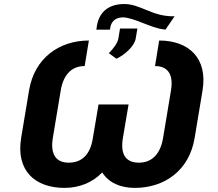

<svg xmlns="http://www.w3.org/2000/svg" viewBox="-20 -910 1069 940"><path d="M826 -830.3C723.4 -830.3 667.3 -890.3 588.8 -890.3C516.3 -890.3 466.6 -855.8 454.5 -783.7L451.7 -764.9H518.5L519.9 -775.2C525.6 -808.9 550.4 -824.9 581.3 -824.9C633.2 -824.9 717.3 -774.1 778.1 -766.7L790.1 -764.9L834.9 -830.3ZM83.5 -234.7C57.2 -74.6 151.3 9.9 295.8 9.9C366.8 9.9 432.5 -15.6 480.5 -65.7C512.1 -15.6 568.9 9.9 639.9 9.9C784.8 9.9 906.6 -74.6 932.9 -234.7L971.6 -467C997.9 -625.7 904.1 -711.6 759.2 -711.6L739 -586.6C797.6 -586.6 831 -550.4 817.1 -467L778.4 -234.7C764.6 -150.6 719.1 -113.6 660.5 -113.6C595.5 -113.6 568.9 -154.1 581.3 -232.2L609.4 -398.4H462.4L434.3 -232.2C421.9 -154.1 381.7 -113.6 316.1 -113.6C258.2 -113.6 224.8 -149.9 238.6 -234.7L277.3 -467C291.2 -550.4 335.9 -586.6 394.5 -586.6L415.1 -711.6C269.9 -711.6 148.4 -625.7 122.2 -467ZM512.8 -649.5 550.1 -622.5C587.4 -639.6 637.8 -682.2 644.2 -720.5L652.7 -770.2H567.5L560 -723.4C555.8 -699.9 539.1 -676.5 512.8 -649.5Z"/></svg>

Font: Margiela Sans
Style: Bold Italic
Weight: 700
Italic angle: -9.39999°
Designer: Stefan Endress, Andreas Faust
Version: Version 1.100;FEAKit 1.0